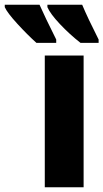

<svg xmlns="http://www.w3.org/2000/svg" viewBox="-137 -786 434 806"><path d="M51 0V-553H214V0ZM99 -620V-606H16Q-22 -640 -64.5 -686.5Q-107 -733 -117 -756V-766H29Q51 -716 99 -620ZM277 -620V-606H201Q155 -642 114.5 -685Q74 -728 62 -756V-766H208Q231 -711 277 -620Z"/></svg>

Font: Noto Sans UI CondBlack
Style: Regular
Weight: 900
Width: 3
Designer: Monotype Design Team
Foundry: Monotype Imaging Inc.
Version: Version 1.001